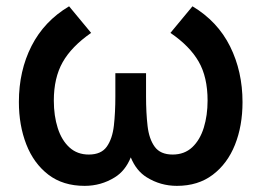

<svg xmlns="http://www.w3.org/2000/svg" viewBox="-20 -575 830 610"><path d="M249 15.5Q180 15.5 133.5 -20.2Q87 -56 63.5 -116.5Q40 -177 40 -251Q40 -350 80.2 -429Q120.5 -508 199.5 -555L269.5 -470.5Q207 -427 179 -377.2Q151 -327.5 151 -255.5Q151 -207 163.5 -168Q176 -129 200.8 -106.5Q225.5 -84 262 -84Q301.5 -84 319.2 -109Q337 -134 341.8 -175.8Q346.5 -217.5 346.5 -268.5V-342.5H444V-268.5Q444 -217 448.8 -175.2Q453.5 -133.5 471.5 -108.8Q489.5 -84 528.5 -84Q566 -84 590.8 -107.2Q615.5 -130.5 627.5 -169.5Q639.5 -208.5 639.5 -255.5Q639.5 -330 611.2 -379.2Q583 -428.5 521.5 -470.5L591.5 -555Q671.5 -507 711 -427.5Q750.5 -348 750.5 -250.5Q750.5 -175 726.5 -115Q702.5 -55 656 -19.8Q609.5 15.5 542 15.5Q490 15.5 446.5 -11.5Q413 -32 395.5 -75Q378 -32 344.5 -11.5Q301 15.5 249 15.5Z"/></svg>

Font: Cns Manrope SemBd
Style: Regular
Weight: 600
Designer: Mikhail Sharanda
Foundry: Mikhail Sharanda
Version: Version 4.504